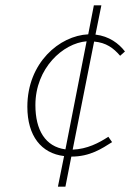

<svg xmlns="http://www.w3.org/2000/svg" viewBox="-20 -686 496 716"><path d="M196 10H224L246 -102C316 -102 360 -132 398 -156L384 -176C349 -153 305 -130 251 -128L331 -531C376 -527 403 -507 428 -478L446 -494C423 -524 387 -551 336 -557L358 -666H330L309 -558C202 -553 82 -452 82 -288C82 -179 134 -114 219 -104ZM112 -294C112 -432 215 -525 303 -532L224 -129C149 -139 112 -201 112 -294Z"/></svg>

Font: Source Sans Pro ExtraLight
Style: Italic
Weight: 200
Italic angle: -11°
Designer: Paul D. Hunt
Foundry: Adobe Systems Incorporated
Version: Version 3.006;hotconv 1.0.111;makeotfexe 2.5.65597